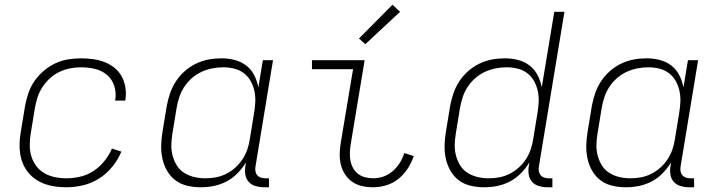

<svg xmlns="http://www.w3.org/2000/svg" viewBox="-20 -785 3040 813"><path d="M261 8Q238 8 215 5Q192 2 171 -5.5Q150 -13 132 -25Q114 -37 100 -54Q86 -71 77.5 -91Q69 -111 65.5 -133.5Q62 -156 63 -179Q64 -202 68 -226L86 -336Q91 -363 100 -390Q109 -417 125.5 -441Q142 -465 164.5 -484.5Q187 -504 213.5 -516.5Q240 -529 268 -533.5Q296 -538 323 -538Q349 -538 374.5 -534.5Q400 -531 423 -522Q446 -513 465 -497.5Q484 -482 495.5 -461Q507 -440 511 -414.5Q515 -389 511 -363Q511 -362 510.5 -361Q510 -360 510 -359H467Q468 -360 468 -360.5Q468 -361 468 -362Q473 -392 464 -420.5Q455 -449 433.5 -467.5Q412 -486 383 -493Q354 -500 323 -500Q300 -500 277 -495.5Q254 -491 232.5 -481Q211 -471 192.5 -454.5Q174 -438 160.5 -417.5Q147 -397 139.5 -374.5Q132 -352 128 -329L110 -219Q106 -195 106 -170Q106 -145 113 -122.5Q120 -100 134 -81.5Q148 -63 168 -51.5Q188 -40 212 -35Q236 -30 261 -30Q290 -30 320 -37Q350 -44 376 -61Q402 -78 422 -103Q442 -128 454 -156L494 -143Q480 -109 455.5 -79Q431 -49 399.5 -29Q368 -9 332 -0.5Q296 8 261 8Z M829 8Q801 8 773 1.5Q745 -5 723.5 -21Q702 -37 688 -61Q674 -85 668 -112Q662 -139 662.5 -168Q663 -197 668 -226L686 -336Q691 -363 700 -389.5Q709 -416 724.5 -440Q740 -464 762 -483.5Q784 -503 810 -515.5Q836 -528 863 -533Q890 -538 918 -538Q947 -538 974 -531Q1001 -524 1022.5 -507.5Q1044 -491 1056.5 -466.5Q1069 -442 1074 -415L1093 -530H1136L1062 -81Q1060 -71 1061.5 -61Q1063 -51 1069 -43.5Q1075 -36 1084.5 -33Q1094 -30 1104 -30H1119V8H1098Q1080 8 1062.5 3Q1045 -2 1033.5 -14.5Q1022 -27 1019 -45Q1016 -63 1019 -81L1022 -98Q1007 -73 986 -51.5Q965 -30 939 -16.5Q913 -3 885.5 2.5Q858 8 829 8Q829 8 829 8Q829 8 829 8ZM849 -30Q871 -30 893.5 -34Q916 -38 937 -48.5Q958 -59 976 -75Q994 -91 1007 -111Q1020 -131 1027.5 -153Q1035 -175 1038 -197L1056 -307Q1060 -331 1061 -354.5Q1062 -378 1057 -400.5Q1052 -423 1041 -442.5Q1030 -462 1012 -475.5Q994 -489 971.5 -494.5Q949 -500 925 -500Q902 -500 879 -495.5Q856 -491 834 -481Q812 -471 793 -454.5Q774 -438 760.5 -417.5Q747 -397 739.5 -374.5Q732 -352 728 -329L710 -219Q706 -195 705.5 -171.5Q705 -148 711 -125.5Q717 -103 729 -84Q741 -65 760 -53Q779 -41 802 -35.5Q825 -30 849 -30Z M1560 8Q1536 8 1513.5 3Q1491 -2 1472.5 -14.5Q1454 -27 1441.5 -46Q1429 -65 1423.5 -87Q1418 -109 1418.5 -133Q1419 -157 1423 -181L1475 -492H1301V-530H1524L1465 -174Q1462 -157 1461.5 -139Q1461 -121 1464 -104.5Q1467 -88 1475 -73.5Q1483 -59 1496 -49Q1509 -39 1526 -34.5Q1543 -30 1560 -30Q1582 -30 1603.5 -37.5Q1625 -45 1643 -60.5Q1661 -76 1673 -95.5Q1685 -115 1692 -137L1732 -124Q1723 -97 1706.5 -71.5Q1690 -46 1667 -27.5Q1644 -9 1616 -0.5Q1588 8 1560 8ZM1527 -598 1500 -622 1642 -765 1674 -735Z M2029 8Q2001 8 1973 1.5Q1945 -5 1923.5 -21Q1902 -37 1888 -61Q1874 -85 1868 -112Q1862 -139 1862.5 -168Q1863 -197 1868 -226L1886 -336Q1891 -363 1900 -389.5Q1909 -416 1924.5 -440Q1940 -464 1962 -483.5Q1984 -503 2010 -515.5Q2036 -528 2063 -533Q2090 -538 2118 -538Q2147 -538 2174 -531Q2201 -524 2222.5 -507.5Q2244 -491 2256.5 -466.5Q2269 -442 2274 -415L2327 -735H2370L2262 -81Q2260 -71 2261.5 -61Q2263 -51 2269 -43.5Q2275 -36 2284.5 -33Q2294 -30 2304 -30H2319V8H2298Q2280 8 2262.5 3Q2245 -2 2233.5 -14.5Q2222 -27 2219 -45Q2216 -63 2219 -81L2222 -98Q2207 -73 2186 -51.5Q2165 -30 2139 -16.5Q2113 -3 2085.5 2.5Q2058 8 2029 8Q2029 8 2029 8Q2029 8 2029 8ZM2049 -30Q2071 -30 2093.5 -34Q2116 -38 2137 -48.5Q2158 -59 2176 -75Q2194 -91 2207 -111Q2220 -131 2227.5 -153Q2235 -175 2238 -197L2256 -307Q2260 -331 2261 -354.5Q2262 -378 2257 -400.5Q2252 -423 2241 -442.5Q2230 -462 2212 -475.5Q2194 -489 2171.5 -494.5Q2149 -500 2125 -500Q2102 -500 2079 -495.5Q2056 -491 2034 -481Q2012 -471 1993 -454.5Q1974 -438 1960.5 -417.5Q1947 -397 1939.5 -374.5Q1932 -352 1928 -329L1910 -219Q1906 -195 1905.5 -171.5Q1905 -148 1911 -125.5Q1917 -103 1929 -84Q1941 -65 1960 -53Q1979 -41 2002 -35.5Q2025 -30 2049 -30Z M2629 8Q2601 8 2573 1.5Q2545 -5 2523.5 -21Q2502 -37 2488 -61Q2474 -85 2468 -112Q2462 -139 2462.5 -168Q2463 -197 2468 -226L2486 -336Q2491 -363 2500 -389.5Q2509 -416 2524.5 -440Q2540 -464 2562 -483.5Q2584 -503 2610 -515.5Q2636 -528 2663 -533Q2690 -538 2718 -538Q2747 -538 2774 -531Q2801 -524 2822.5 -507.5Q2844 -491 2856.5 -466.5Q2869 -442 2874 -415L2893 -530H2936L2862 -81Q2860 -71 2861.5 -61Q2863 -51 2869 -43.5Q2875 -36 2884.5 -33Q2894 -30 2904 -30H2919V8H2898Q2880 8 2862.5 3Q2845 -2 2833.5 -14.5Q2822 -27 2819 -45Q2816 -63 2819 -81L2822 -98Q2807 -73 2786 -51.5Q2765 -30 2739 -16.5Q2713 -3 2685.5 2.5Q2658 8 2629 8Q2629 8 2629 8Q2629 8 2629 8ZM2649 -30Q2671 -30 2693.5 -34Q2716 -38 2737 -48.5Q2758 -59 2776 -75Q2794 -91 2807 -111Q2820 -131 2827.5 -153Q2835 -175 2838 -197L2856 -307Q2860 -331 2861 -354.5Q2862 -378 2857 -400.5Q2852 -423 2841 -442.5Q2830 -462 2812 -475.5Q2794 -489 2771.5 -494.5Q2749 -500 2725 -500Q2702 -500 2679 -495.5Q2656 -491 2634 -481Q2612 -471 2593 -454.5Q2574 -438 2560.5 -417.5Q2547 -397 2539.5 -374.5Q2532 -352 2528 -329L2510 -219Q2506 -195 2505.5 -171.5Q2505 -148 2511 -125.5Q2517 -103 2529 -84Q2541 -65 2560 -53Q2579 -41 2602 -35.5Q2625 -30 2649 -30Z"/></svg>

Font: Iosevka Curly XLtEx
Style: Italic
Weight: 200
Width: 7
Italic angle: -9°
Monospace: yes
Designer: Belleve Invis
Foundry: Belleve Invis
Version: Version 11.1.0; ttfautohint (v1.8.3)